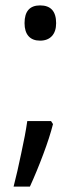

<svg xmlns="http://www.w3.org/2000/svg" viewBox="-20 -569 306 718"><path d="M129.9 -548.8Q189.9 -548.8 189.9 -482.4Q189.9 -451.2 174.1 -434.1Q158.2 -417 129.9 -417Q101.6 -417 86.7 -433.8Q71.8 -450.7 71.8 -482.4Q71.8 -548.8 129.9 -548.8ZM170.9 -116.2 178.2 -105Q166 -56.6 141.8 7.8Q117.7 72.3 91.8 128.9H30.8Q44.9 74.7 59.6 3.4Q74.7 -64.9 82 -116.2Z"/></svg>

Font: Open Sans Hebrew
Style: Regular
Weight: 400
Foundry: Ascender Corporation, Yanek Iontef
Version: Version 2.001;PS 002.001;hotconv 1.0.70;makeotf.lib2.5.58329